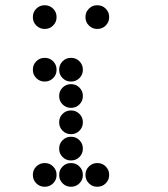

<svg xmlns="http://www.w3.org/2000/svg" viewBox="-20 -715 640 730"><path d="M149 -695Q131 -695 118 -682Q105 -669 105 -651V-649Q105 -631 118 -618Q131 -605 149 -605H151Q169 -605 182 -618Q195 -631 195 -649V-651Q195 -669 182 -682Q169 -695 151 -695ZM349 -695Q331 -695 318 -682Q305 -669 305 -651V-649Q305 -631 318 -618Q331 -605 349 -605H351Q369 -605 382 -618Q395 -631 395 -649V-651Q395 -669 382 -682Q369 -695 351 -695ZM149 -495Q131 -495 118 -482Q105 -469 105 -451V-449Q105 -431 118 -418Q131 -405 149 -405H151Q169 -405 182 -418Q195 -431 195 -449V-451Q195 -469 182 -482Q169 -495 151 -495ZM249 -495Q231 -495 218 -482Q205 -469 205 -451V-449Q205 -431 218 -418Q231 -405 249 -405H251Q269 -405 282 -418Q295 -431 295 -449V-451Q295 -469 282 -482Q269 -495 251 -495ZM249 -395Q231 -395 218 -382Q205 -369 205 -351V-349Q205 -331 218 -318Q231 -305 249 -305H251Q269 -305 282 -318Q295 -331 295 -349V-351Q295 -369 282 -382Q269 -395 251 -395ZM249 -295Q231 -295 218 -282Q205 -269 205 -251V-249Q205 -231 218 -218Q231 -205 249 -205H251Q269 -205 282 -218Q295 -231 295 -249V-251Q295 -269 282 -282Q269 -295 251 -295ZM249 -195Q231 -195 218 -182Q205 -169 205 -151V-149Q205 -131 218 -118Q231 -105 249 -105H251Q269 -105 282 -118Q295 -131 295 -149V-151Q295 -169 282 -182Q269 -195 251 -195ZM149 -95Q131 -95 118 -82Q105 -69 105 -51V-49Q105 -31 118 -18Q131 -5 149 -5H151Q169 -5 182 -18Q195 -31 195 -49V-51Q195 -69 182 -82Q169 -95 151 -95ZM249 -95Q231 -95 218 -82Q205 -69 205 -51V-49Q205 -31 218 -18Q231 -5 249 -5H251Q269 -5 282 -18Q295 -31 295 -49V-51Q295 -69 282 -82Q269 -95 251 -95ZM349 -95Q331 -95 318 -82Q305 -69 305 -51V-49Q305 -31 318 -18Q331 -5 349 -5H351Q369 -5 382 -18Q395 -31 395 -49V-51Q395 -69 382 -82Q369 -95 351 -95Z"/></svg>

Font: Doto Black Rounded Black
Style: Regular
Weight: 900
Monospace: yes
Version: Version 1.000